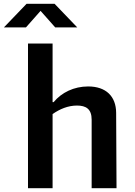

<svg xmlns="http://www.w3.org/2000/svg" viewBox="-72 -995 712 1015"><path d="M544 0 542 -398.5C541.5 -485.5 488.5 -538 394 -538C319 -538 253.5 -506 211.5 -455H206V-765H76V0H206V-392C244 -418.5 287.5 -437 335 -437C383 -437 412.5 -418.5 412.5 -362.5V0ZM-51.5 -850H65L142.5 -937.5L220 -850H336.5L216.5 -975H68.5Z"/></svg>

Font: Monaspace Argon SemiBold
Style: Regular
Weight: 600
Designer: Riley Cran & the Lettermatic Team
Foundry: Lettermatic
Version: Version 1.000 (Monaspace Argon)